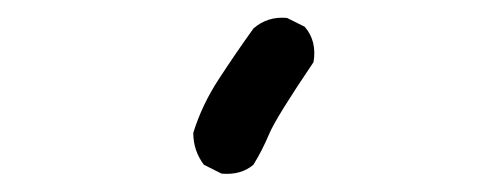

<svg xmlns="http://www.w3.org/2000/svg" viewBox="-20 -844 540 212"><path d="M224.6 -652.3 205.1 -662.1Q193.4 -677.7 193.4 -697.3Q203.1 -728.5 221.7 -756.8Q240.2 -785.2 259.8 -812.5Q275.4 -826.2 296.9 -824.2L316.4 -814.5Q330.1 -798.8 326.2 -775.4Q285.2 -714.8 277.3 -696.3Q269.5 -677.7 259.8 -662.1Q246.1 -650.4 224.6 -652.3Z"/></svg>

Font: JasonHandwriting4
Style: Regular
Weight: 400
Version: Version 1.01.21